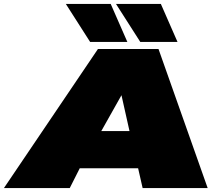

<svg xmlns="http://www.w3.org/2000/svg" viewBox="-62 -960 1126 980"><path d="M-42 0 438 -710H747L998 0H666L643 -101H345L294 0ZM455 -291H599L558 -474ZM398 -746 274 -940H503L588 -746ZM654 -746 530 -940H759L844 -746Z"/></svg>

Font: Georama ExtraExtended Black
Style: Italic
Weight: 900
Width: 8
Italic angle: -9°
Designer: Jean-Baptiste Levee
Foundry: Production Type
Version: Version 1.000